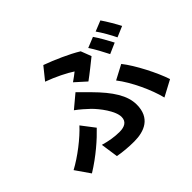

<svg xmlns="http://www.w3.org/2000/svg" viewBox="-177 -1047 1354 1354"><g transform="rotate(-45 500.0 -369.5)"><path d="M780 -680 701 -648C728 -609 759 -549 780 -508L860 -543C841 -580 806 -643 780 -680ZM899 -725 820 -693C847 -655 880 -597 900 -555L980 -589C962 -624 925 -688 899 -725ZM535 -480C574 -508 650 -569 677 -591L647 -669C579 -711 474 -757 392 -787L318 -695C393 -668 473 -628 516 -599C502 -588 478 -569 454 -553ZM305 34C352 43 410 48 464 48C567 48 661 9 661 -124C661 -215 603 -304 497 -411C472 -437 446 -461 417 -491L319 -409C352 -385 386 -355 411 -331C455 -288 524 -198 524 -138C524 -91 489 -73 439 -73C391 -73 340 -81 286 -97ZM954 -85C924 -177 847 -328 786 -404L678 -347C744 -263 810 -120 834 -21ZM346 -208 271 -306C212 -241 104 -157 19 -112L94 -4C200 -69 291 -150 346 -208Z"/></g></svg>

Font: Noto Sans CJK JP Bold
Style: Regular
Weight: 700
Designer: Ryoko NISHIZUKA (kana & ideographs); Paul D. Hunt (Latin, Greek & Cyrillic); Wenlong ZHANG (bopomofo); Sandoll Communica
Foundry: Adobe Systems Incorporated
Version: Version 1.004;PS 1.004;hotconv 1.0.82;makeotf.lib2.5.63406